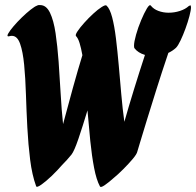

<svg xmlns="http://www.w3.org/2000/svg" viewBox="-20 -718 771 755"><path d="M122 14Q106 -30 98.5 -90Q91 -150 87.5 -216.5Q84 -283 82 -347Q80 -411 75 -463Q70 -515 59 -546Q48 -577 27 -577Q21 -577 18 -576Q16 -575 13 -575Q6 -575 12.5 -586.5Q19 -598 33.5 -615Q48 -632 66 -649.5Q84 -667 100.5 -680Q117 -693 126 -696Q129 -698 132 -698Q135 -698 138 -698Q162 -698 176.5 -668Q191 -638 198.5 -587.5Q206 -537 210.5 -475.5Q215 -414 218.5 -350Q222 -286 228 -230Q246 -298 266.5 -372Q287 -446 304 -501Q299 -529 293 -548.5Q287 -568 279 -576Q275 -580 284.5 -594.5Q294 -609 311 -628Q328 -647 346.5 -664Q365 -681 380 -690.5Q395 -700 399 -696Q412 -684 421 -650Q430 -616 436 -566.5Q442 -517 447 -460.5Q452 -404 457 -346.5Q462 -289 469 -239Q486 -299 507 -367Q528 -435 550 -502Q523 -510 509 -528Q507 -530 507 -538Q507 -553 515 -581.5Q523 -610 535 -638.5Q547 -667 557.5 -684.5Q568 -702 573 -696Q584 -682 603 -675Q622 -668 643 -668Q666 -668 687.5 -675Q709 -682 722 -694Q727 -697 728 -697Q731 -697 731 -689Q731 -678 725 -655Q719 -632 709.5 -606Q700 -580 690 -559Q680 -538 672 -530Q659 -518 642 -510Q616 -433 594.5 -364.5Q573 -296 556.5 -242.5Q540 -189 530.5 -157Q521 -125 520 -122Q518 -112 502 -93Q486 -74 465 -53Q444 -32 428 -19Q408 -1 392 10Q376 21 373 15Q359 -11 350 -58Q341 -105 335 -164Q329 -223 324 -284Q305 -221 288.5 -172.5Q272 -124 261 -110Q244 -89 224 -69Q206 -48 183 -26Q160 -4 142 8.5Q124 21 122 14Z"/></svg>

Font: Ga Maamli
Style: Regular
Weight: 400
Designer: Afotey Clement Nii Odai, Ama Asantewa Diaka, David Abbey-Thompson
Foundry: Sorkin Type Co.
Version: Version 1.000; ttfautohint (v1.8.4.7-5d5b)